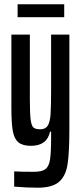

<svg xmlns="http://www.w3.org/2000/svg" viewBox="-20 -671 380 894"><path d="M46 198V127Q80 129 137 129Q175 129 191.5 116.5Q208 104 213 71.5Q218 39 218 -34V-58H213Q199 8 124 8Q85 8 65.5 -8.5Q46 -25 39.5 -61.5Q33 -98 33 -170V-510H119V-212Q119 -144 122.5 -115.5Q126 -87 135 -78Q144 -69 167 -69Q192 -69 202.5 -86Q213 -103 215.5 -139.5Q218 -176 218 -259V-510H303V-69Q303 40 294.5 94.5Q286 149 254.5 176Q223 203 156 203Q104 203 46 198ZM62 -591V-651H279V-591Z"/></svg>

Font: Saira Ultra Condensed SemiBold
Style: Regular
Weight: 600
Width: 1
Designer: Hector Gatti with collaboration of the Omnibus-Type team
Foundry: Omnibus-Type
Version: Version 1.001; ttfautohint (v1.8)